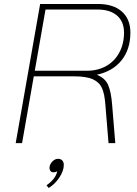

<svg xmlns="http://www.w3.org/2000/svg" viewBox="-20 -720 689 966"><path d="M467 -344Q509 -327 524 -292.5Q539 -258 544 -195L560 0H526L510 -195Q506 -249 492.5 -278Q479 -307 446.5 -321.5Q414 -336 351 -336H150L91 0H59L182 -700H473Q550 -700 593 -662Q636 -624 636 -556Q636 -472 591.5 -416.5Q547 -361 467 -344ZM604 -556Q604 -611 569 -641.5Q534 -672 471 -672H209L155 -364H417Q472 -364 514.5 -388Q557 -412 580.5 -456Q604 -500 604 -556ZM301 110Q301 139 279 172.5Q257 206 225 226L214 212Q234 199 249 180.5Q264 162 268 142Q259 147 249 147Q240 147 234.5 141Q229 135 229 125Q229 108 242.5 93.5Q256 79 272 79Q286 79 293.5 87.5Q301 96 301 110Z"/></svg>

Font: KoHo ExtraLight
Style: Italic
Weight: 275
Italic angle: -10°
Version: Version 1.000; ttfautohint (v1.6)